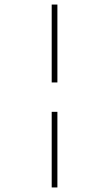

<svg xmlns="http://www.w3.org/2000/svg" viewBox="-20 -672 478 843"><path d="M207 -310V-652H232V-310ZM207 151V-181H232V151Z"/></svg>

Font: Inconsolata SemiCondensed ExtraLight
Style: Regular
Weight: 200
Width: 4
Monospace: yes
Designer: Raph Levien, Cyreal, Brenton Simpson
Foundry: Raph Levien, Cyreal, Google
Version: Version 3.100; ttfautohint (v1.8.4.7-5d5b)